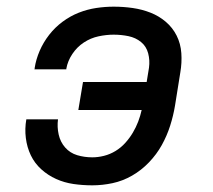

<svg xmlns="http://www.w3.org/2000/svg" viewBox="-20 -548 640 576"><path d="M257 8Q228 8 200.5 4Q173 0 148.5 -11Q124 -22 104 -40Q84 -58 72.5 -82Q61 -106 57.5 -134Q54 -162 59 -190H154Q151 -167 156 -144.5Q161 -122 175.5 -105.5Q190 -89 211.5 -82.5Q233 -76 257 -76Q274 -76 292 -80.5Q310 -85 326.5 -95Q343 -105 356 -119.5Q369 -134 378.5 -150Q388 -166 394.5 -183Q401 -200 405 -218H215L229 -302H420L427 -345Q430 -367 424.5 -388Q419 -409 403 -422Q387 -435 365.5 -439.5Q344 -444 321 -444Q299 -444 275.5 -439Q252 -434 231.5 -420.5Q211 -407 197 -386Q183 -365 179 -342Q179 -342 179 -341.5Q179 -341 179 -340H83Q84 -341 84 -342Q84 -343 84 -344Q88 -370 99 -395.5Q110 -421 127.5 -443.5Q145 -466 168 -483Q191 -500 216.5 -510Q242 -520 268.5 -524Q295 -528 321 -528Q350 -528 378 -524Q406 -520 431.5 -510Q457 -500 477.5 -482.5Q498 -465 510 -441Q522 -417 524 -388.5Q526 -360 521 -331L505 -231Q500 -201 490.5 -171Q481 -141 465.5 -113Q450 -85 427 -61Q404 -37 376 -21Q348 -5 317.5 1.5Q287 8 257 8Z"/></svg>

Font: Iosevka SS04 Md Ex Obl
Style: Regular
Weight: 500
Width: 7
Italic angle: -9°
Monospace: yes
Designer: Belleve Invis
Foundry: Belleve Invis
Version: Version 19.0.0; ttfautohint (v1.8.4)